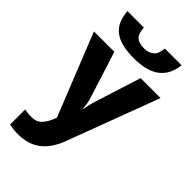

<svg xmlns="http://www.w3.org/2000/svg" viewBox="-305 -872 1198 1198"><g transform="rotate(45 294.0 -273.0)"><path d="M388.2 -786.1C385.3 -751.5 375.5 -727.5 358.9 -714.4C342.3 -701.2 321.3 -694.8 295.9 -694.8C266.1 -694.8 243.7 -701.2 229 -713.4C214.4 -725.6 205.6 -750 203.1 -786.1H58.1C67.9 -670.4 125.5 -606 293.9 -606C462.4 -606 523.4 -680.2 536.1 -786.1ZM216.8 -5.9 210.9 11.2C201.7 36.1 188.5 58.1 171.9 77.1C155.3 95.7 131.3 105 100.1 105C77.1 105 55.2 101.6 41 99.1V231.9C60.1 235.8 83 240.2 118.2 240.2C241.7 240.2 316.9 176.8 361.8 54.2L587.9 -548.8H412.1L313 -236.8C306.6 -215.8 299.8 -189.9 295.9 -159.2H293C290.5 -187 286.1 -215.8 278.8 -237.8L180.2 -548.8H0Z"/></g></svg>

Font: Noto Reveo Sans
Style: Regular
Weight: 800
Designer: Monotype Design Team
Foundry: Monotype Imaging Inc.
Version: Version 2.007